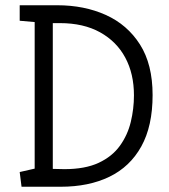

<svg xmlns="http://www.w3.org/2000/svg" viewBox="-20 -711 645 731"><path d="M62 0 55 -56 112 -69V-627L55 -632V-691H198Q301 -691 383 -654Q465 -617 513 -541.5Q561 -466 561 -349Q561 -231 518 -153.5Q475 -76 396.5 -38Q318 0 211 0ZM225 -67Q304 -67 355.5 -91Q407 -115 436.5 -156Q466 -197 478 -247Q490 -297 490 -348Q490 -430 457 -491.5Q424 -553 361 -588Q298 -623 208 -623H181V-68Z"/></svg>

Font: Kreon Light Light
Style: Regular
Weight: 300
Version: Version 2.002